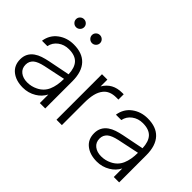

<svg xmlns="http://www.w3.org/2000/svg" viewBox="-92 -1200 1638 1638"><g transform="rotate(45 726.5 -381.5)"><path d="M48 -146Q48 -219 107 -261Q133 -279 164.5 -289.5Q196 -300 235 -308L431 -347Q428 -423 394 -461Q358 -501 282 -501Q226 -501 184.5 -470Q143 -439 133 -389H68Q80 -468 140.5 -513.5Q201 -559 283 -559Q386 -559 440 -502Q496 -443 496 -328V0H431V-103Q404 -52 355 -23Q300 10 235 10Q152 10 100 -31Q48 -72 48 -146ZM324 -70Q382 -98 406.5 -154.5Q431 -211 431 -292L236 -251Q172 -237 144 -214Q113 -188 113 -146Q113 -100 146 -74Q179 -48 230 -48Q280 -48 324 -70ZM143 -725Q143 -745 157.5 -759Q172 -773 192 -773Q212 -773 226.5 -759Q241 -745 241 -725Q241 -705 226.5 -690.5Q212 -676 192 -676Q172 -676 157.5 -690.5Q143 -705 143 -725ZM335 -725Q335 -745 349.5 -759Q364 -773 384 -773Q404 -773 418.5 -759Q433 -745 433 -725Q433 -705 418.5 -690.5Q404 -676 384 -676Q364 -676 349.5 -690.5Q335 -705 335 -725Z M884 -559V-495H859Q780 -495 742 -447Q718 -417 707.5 -374Q697 -331 697 -268V0H632V-549H697V-467Q751 -559 866 -559Z M940 -146Q940 -219 999 -261Q1025 -279 1056.5 -289.5Q1088 -300 1127 -308L1323 -347Q1320 -423 1286 -461Q1250 -501 1174 -501Q1118 -501 1076.5 -470Q1035 -439 1025 -389H960Q972 -468 1032.5 -513.5Q1093 -559 1175 -559Q1278 -559 1332 -502Q1388 -443 1388 -328V0H1323V-103Q1296 -52 1247 -23Q1192 10 1127 10Q1044 10 992 -31Q940 -72 940 -146ZM1216 -70Q1274 -98 1298.5 -154.5Q1323 -211 1323 -292L1128 -251Q1064 -237 1036 -214Q1005 -188 1005 -146Q1005 -100 1038 -74Q1071 -48 1122 -48Q1172 -48 1216 -70Z"/></g></svg>

Font: Open Sauce One Light
Style: Regular
Weight: 300
Designer: Alfredo Marco Pradil
Foundry: Creative Sauce Fz LLC
Version: Version 1.477